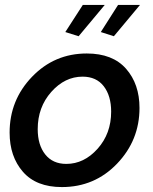

<svg xmlns="http://www.w3.org/2000/svg" viewBox="-20 -749 622 779"><path d="M299 -602 245 -619 316 -729H405ZM442 -602 389 -619 459 -729H548ZM19 -211Q19 -343 110 -437.5Q201 -532 332 -532Q437 -532 491.5 -470Q546 -408 546 -311Q546 -180 455 -85Q364 10 231 10Q127 10 73 -52Q19 -114 19 -211ZM431 -296Q431 -360 401 -399Q371 -438 315 -438Q243 -438 188 -376Q133 -314 133 -225Q133 -161 163.5 -122.5Q194 -84 249 -84Q321 -84 376 -145.5Q431 -207 431 -296Z"/></svg>

Font: Raleway-v4020 SemiBold
Style: Italic
Weight: 600
Italic angle: -12°
Designer: Matt McInerney, Pablo Impallari, Rodrigo Fuenzalida
Foundry: Matt McInerney, Pablo Impallari, Rodrigo Fuenzalida
Version: Version 4.020;PS 004.020;hotconv 1.0.88;makeotf.lib2.5.64775